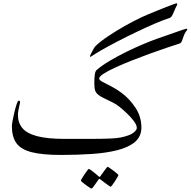

<svg xmlns="http://www.w3.org/2000/svg" viewBox="-20 -905 1138 1145"><path d="M1097.7 -728Q1082.5 -710 1076.2 -692.1Q1069.8 -674.3 1065.2 -661.4Q1060.5 -648.4 1049.8 -645Q1020.5 -635.7 974.1 -620.1Q927.7 -604.5 873.8 -585Q819.8 -565.4 766.6 -544.4Q713.4 -523.4 669.2 -503.2Q625 -482.9 598.1 -465.6Q571.3 -448.2 571.3 -436.5Q571.3 -427.7 591.1 -417Q610.8 -406.2 641.6 -390.9Q672.4 -375.5 704.6 -351.6Q751 -317.4 787.1 -263.7Q823.2 -210 823.2 -144.5Q823.2 -91.3 785.2 -58.8Q747.1 -26.4 680.4 -9.5Q613.8 7.3 527.6 13.2Q441.4 19 344.7 19Q231.9 19 168 2.4Q104 -14.2 77.4 -52Q50.8 -89.8 50.8 -153.8Q50.8 -162.1 55.2 -186Q59.6 -210 66.2 -237.3Q72.8 -264.6 79.6 -284.7Q86.4 -304.7 91.3 -304.7Q99.6 -304.7 99.6 -295.4Q99.6 -292 96.4 -278.6Q93.3 -265.1 90.1 -249Q86.9 -232.9 86.9 -220.2Q86.9 -173.8 112.8 -141.8Q138.7 -109.9 200 -93.3Q261.2 -76.7 366.7 -76.7Q469.2 -76.7 534.7 -76.9Q600.1 -77.1 638.7 -78.9Q677.2 -80.6 698.7 -85Q753.9 -96.2 774.9 -112.8Q795.9 -129.4 795.9 -141.6Q795.9 -159.7 777.8 -183.6Q759.8 -207.5 735.8 -230Q711.9 -252.4 694.3 -266.6Q675.3 -282.7 649.4 -295.4Q623.5 -308.1 600.6 -319.1Q577.6 -330.1 566.9 -339.4Q552.7 -350.1 547.6 -364.7Q542.5 -379.4 542.5 -408.7Q542.5 -440.4 545.4 -460.4Q548.3 -480.5 556.6 -487.8Q586.9 -514.2 633.8 -542Q680.7 -569.8 733.4 -595.7Q786.1 -621.6 835 -642.1Q883.8 -662.6 917.5 -674.3Q931.6 -679.2 959 -688.7Q986.3 -698.2 1015.9 -708.7Q1045.4 -719.2 1067.1 -726.6Q1088.9 -733.9 1091.8 -733.9Q1094.2 -733.9 1095 -732.2Q1095.7 -730.5 1097.7 -728ZM522.5 -567.4Q516.6 -564.5 516.6 -567.4Q516.6 -572.3 522.9 -585.4Q529.3 -598.6 537.1 -612.1Q544.9 -625.5 549.3 -629.9Q578.1 -657.7 625.5 -689.5Q672.9 -721.2 726.6 -751.5Q780.3 -781.7 827.6 -803.7Q837.9 -808.6 861.1 -818.4Q884.3 -828.1 912.4 -839.6Q940.4 -851.1 966.8 -861.3Q993.2 -871.6 1011.2 -878.4Q1029.3 -885.3 1031.2 -885.3Q1037.1 -885.3 1037.1 -878.9Q1037.1 -876 1031.2 -866Q1025.4 -856 1017.1 -834.5Q1011.2 -819.8 1004.9 -809.6Q998.5 -799.3 988.8 -796.9Q954.1 -786.1 903.3 -764.2Q852.5 -742.2 795.2 -714.8Q737.8 -687.5 683.1 -659.2Q628.4 -630.9 585.9 -606.4Q543.5 -582 522.5 -567.4ZM686 138.7Q686 141.1 679.9 152.1Q673.8 163.1 665.3 176.3Q656.7 189.5 649.4 199Q642.1 208.5 639.2 208.5Q637.7 208.5 628.7 202.1Q619.6 195.8 608.2 187.3Q596.7 178.7 588.1 171.9Q579.6 165 578.6 164.6Q575.7 162.1 573.2 162.1Q570.8 162.1 568.4 164.6Q567.4 165.5 558.1 179.2Q548.8 192.9 538.8 206.3Q528.8 219.7 525.9 219.7Q523.9 219.7 513.9 213.4Q503.9 207 491.9 198.2Q480 189.5 471.2 181.9Q462.4 174.3 462.4 171.9Q462.4 168.9 469 158.2Q475.6 147.5 484.1 134.5Q492.7 121.6 500 112.1Q507.3 102.5 508.8 102.5Q513.2 102.5 526.9 112.8Q540.5 123 553.2 133.5Q565.9 144 566.9 145.5Q571.3 149.9 573.2 149.9Q576.2 149.9 579.6 144.5Q580.6 143.1 590.1 129.6Q599.6 116.2 609.6 103Q619.6 89.8 621.6 89.8Q624 89.8 634 96.7Q644 103.5 656.2 112.5Q668.5 121.6 677.2 129.4Q686 137.2 686 138.7Z"/></svg>

Font: Scheherazade New Rohingya
Style: Regular
Weight: 400
Designer: SIL International
Foundry: SIL International
Version: Version 3.000 ; LngRng